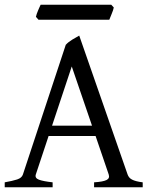

<svg xmlns="http://www.w3.org/2000/svg" viewBox="-20 -794 635 814"><path d="M370.1 -261.2 284.2 -512.2 200.7 -261.2ZM186 -217.3 131.8 -54.2Q127 -39.1 145 -32.2Q163.1 -25.4 203.1 -21V0H0V-21Q33.2 -26.9 52.7 -33.2Q72.3 -39.6 77.1 -54.2L258.8 -604Q270 -616.2 286.6 -626.2Q303.2 -636.2 315.9 -643.1L521 -54.2Q523.4 -47.4 527.8 -42Q532.2 -36.6 539.6 -32.7Q546.9 -28.8 558.1 -25.9Q569.3 -22.9 585 -21V0H378.9V-21Q417 -23.4 431.6 -30.8Q446.3 -38.1 440.9 -54.2L385.3 -217.3ZM462.4 -762.2Q461.4 -756.8 459 -749.8Q456.5 -742.7 453.6 -735.6Q450.7 -728.5 448 -721.7Q445.3 -714.8 443.4 -710.4H143.1L132.3 -722.7Q133.3 -728 135.7 -734.9Q138.2 -741.7 141.1 -748.8Q144 -755.9 147 -762.5Q149.9 -769 152.3 -773.9H451.7Z"/></svg>

Font: Noto Serif Devanagari
Style: Bold
Weight: 700
Designer: Monotype Design Team
Foundry: Monotype Imaging Inc.
Version: Version 1.01